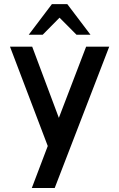

<svg xmlns="http://www.w3.org/2000/svg" viewBox="-20 -736 587 946"><path d="M235.8 -715.8H311.5L425.8 -564.9H356.9L273.4 -648.9L190.4 -564.9H121.6ZM138.7 -505.9 270 -155.3 404.3 -505.9H518.1L249.5 190.4H136.7L215.3 -16.6L29.3 -505.9Z"/></svg>

Font: Anta
Style: Regular
Weight: 400
Designer: Sergej Lebedev
Foundry: Sergej Lebedev
Version: Version 1.000; ttfautohint (v1.8.4.7-5d5b)